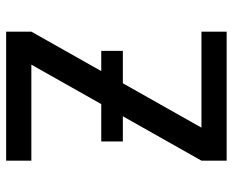

<svg xmlns="http://www.w3.org/2000/svg" viewBox="-88 -688 775 640"><g transform="rotate(-90 300.0 -367.5)"><path d="M85 0V-84L405 -651H85V-735H515V-651L195 -84H515V0ZM149 -346V-418H451V-346Z"/></g></svg>

Font: Iosevka Medium Extended
Style: Regular
Weight: 500
Width: 7
Monospace: yes
Designer: Belleve Invis
Foundry: Belleve Invis
Version: Version 32.5.0; ttfautohint (v1.8.4)